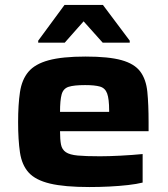

<svg xmlns="http://www.w3.org/2000/svg" viewBox="-20 -746 676 774"><path d="M341 8Q240 8 181.5 -6Q123 -20 95.5 -50.5Q68 -81 60.5 -131.5Q53 -182 53 -254Q53 -324 60.5 -374.5Q68 -425 94.5 -456.5Q121 -488 176 -503Q231 -518 325 -518Q418 -518 470 -503.5Q522 -489 545.5 -457.5Q569 -426 574 -375.5Q579 -325 579 -253V-217H222Q222 -183 226 -163Q230 -143 245.5 -132.5Q261 -122 293.5 -119Q326 -116 383 -116Q418 -116 466 -118.5Q514 -121 555 -125V-10Q531 -4 496 0Q461 4 420.5 6Q380 8 341 8ZM222 -295H420V-300Q420 -347 412 -369Q404 -391 383 -397Q362 -403 323 -403Q278 -403 256.5 -396Q235 -389 228.5 -365.5Q222 -342 222 -295ZM134 -574V-582L240 -726H395L503 -582V-574H394L317 -660L241 -574Z"/></svg>

Font: Saira Expanded
Style: Bold
Weight: 700
Width: 7
Designer: Hector Gatti with collaboration of the Omnibus-Type team
Foundry: Omnibus-Type
Version: Version 1.100; ttfautohint (v1.8.3)